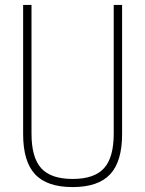

<svg xmlns="http://www.w3.org/2000/svg" viewBox="-20 -750 590 780"><path d="M275 10Q171 10 122.5 -42Q74 -94 74 -205V-730H108V-207Q108 -110 147.5 -66.5Q187 -23 275 -23Q363 -23 402.5 -66.5Q442 -110 442 -207V-730H476V-205Q476 -94 427.5 -42Q379 10 275 10Z"/></svg>

Font: M PLUS Code Latin SemiExpanded ExtraLight
Style: Regular
Weight: 250
Width: 6
Designer: Coji Morishita
Foundry: UNDERFOREST DESIGN
Version: Version 1.002; ttfautohint (v1.8.3)